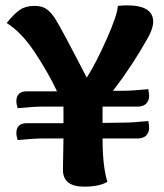

<svg xmlns="http://www.w3.org/2000/svg" viewBox="-20 -693 614 717"><path d="M402 -354H438Q474 -354 534 -360L537 -338Q537 -298 498 -295H363V-234L438 -235Q474 -235 534 -241L537 -219Q537 -179 498 -176H363Q363 -72 381 -14Q351 4 294 4Q215 4 215 -59Q215 -84 217 -176H144Q106 -176 46 -170Q41 -187 41 -195Q41 -233 80 -233H139H217V-295H144Q106 -295 46 -289Q41 -306 41 -314Q41 -352 80 -352H139H193Q160 -422 110 -497.5Q60 -573 5 -607Q33 -642 54.5 -656.5Q76 -671 109 -671Q136 -671 152.5 -660Q169 -649 185 -625Q207 -591 304 -403Q339 -458 379 -548.5Q419 -639 420 -671Q440 -673 454 -673Q552 -673 552 -612Q552 -587 533 -553Q475 -449 402 -354Z"/></svg>

Font: Overlock Black
Style: Regular
Weight: 900
Designer: Dario Muhafara
Foundry: Dario Manuel Muhafara
Version: Version 1.002